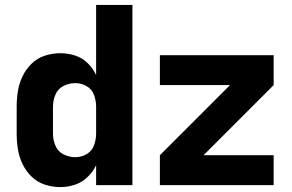

<svg xmlns="http://www.w3.org/2000/svg" viewBox="-20 -755 1192 783"><path d="M226 8Q256 8 285 -1.5Q314 -11 336.5 -32.5Q359 -54 372 -81V0H520V-735H372V-449Q359 -477 336.5 -498.5Q314 -520 285 -529Q256 -538 226 -538Q194 -538 163 -528Q132 -518 109 -495.5Q86 -473 72 -444Q58 -415 53 -383.5Q48 -352 48 -320V-210Q48 -178 53 -146.5Q58 -115 72 -86Q86 -57 109 -34.5Q132 -12 163 -2Q194 8 226 8ZM632 0H1096V-122H810L1096 -408V-530H632V-408H918L632 -122ZM287 -114Q262 -114 239 -125.5Q216 -137 206 -161Q196 -185 196 -210V-320Q196 -345 206 -369Q216 -393 239 -404.5Q262 -416 287 -416Q312 -416 333.5 -403.5Q355 -391 363.5 -367.5Q372 -344 372 -320V-210Q372 -186 363.5 -162.5Q355 -139 333.5 -126.5Q312 -114 287 -114Z"/></svg>

Font: Iosevka Sparkle Heavy
Style: Regular
Weight: 900
Designer: Belleve Invis
Foundry: Belleve Invis
Version: Version 4.5.0; ttfautohint (v1.8.3)